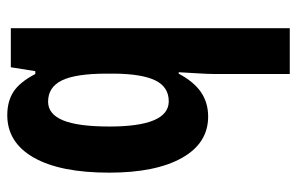

<svg xmlns="http://www.w3.org/2000/svg" viewBox="-168 -428 836 541"><g transform="rotate(-90 250.5 -158.0)"><path d="M312 28Q312 11 313.5 -13Q315 -37 317 -73H313Q290 -30 260.5 -10Q231 10 192 10Q117 10 75.5 -64Q34 -138 34 -269Q34 -407 76.5 -481.5Q119 -556 196 -556Q235 -556 262 -538.5Q289 -521 312 -477H320L331 -546H441V240H312ZM235 -101Q275 -101 293.5 -138Q312 -175 313 -252V-276Q313 -363 294 -402Q275 -441 234 -441Q199 -441 181.5 -399Q164 -357 164 -268Q164 -101 235 -101Z"/></g></svg>

Font: Noto Sans Gujarati UI ExtraCondensed
Style: Bold
Weight: 700
Width: 2
Designer: Jelle Bosma - Monotype Design Team, Universal Thirst
Foundry: Monotype Imaging Inc.
Version: Version 2.106; ttfautohint (v1.8.4.7-5d5b)